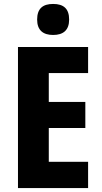

<svg xmlns="http://www.w3.org/2000/svg" viewBox="-20 -1003 514 972"><path d="M249 -983C197 -983 168 -960 168 -904C168 -850 198 -826 249 -826C300 -826 330 -850 330 -904C330 -959 302 -983 249 -983ZM426 -51V-184H227V-355H412V-487H227V-633H426V-765H71V-51Z"/></svg>

Font: Noto Sans Tamil UI Condensed ExtraBold
Style: Regular
Weight: 800
Width: 3
Designer: Jelle Bosma - Monotype Design Team
Foundry: Monotype Imaging Inc.
Version: Version 2.004